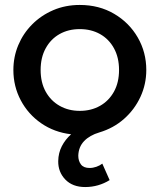

<svg xmlns="http://www.w3.org/2000/svg" viewBox="-20 -530 644 775"><path d="M324 225Q273 225 243.8 194.8Q214.5 164.5 215 120.5Q215.5 87.5 229.5 60.2Q243.5 33 267 12Q199 4 146.2 -32.5Q93.5 -69 63.8 -125.2Q34 -181.5 34 -247.5Q34 -300.5 53.8 -347.8Q73.5 -395 109.8 -431.5Q146 -468 195 -489Q244 -510 302 -510Q380 -510 440.8 -474.2Q501.5 -438.5 536 -378.8Q570.5 -319 570.5 -247.5Q570.5 -190 546.8 -138.8Q523 -87.5 480.5 -50Q438 -12.5 381 4.5Q342 16 319.5 39.5Q297 63 296 98.5Q296 119.5 306.8 133.8Q317.5 148 341.5 148Q355.5 148 369 143.2Q382.5 138.5 393 130.5L422.5 197Q401 210.5 375.8 217.8Q350.5 225 324 225ZM302 -82.5Q348 -82.5 383.8 -102.8Q419.5 -123 440 -160Q460.5 -197 460.5 -247.5Q460.5 -298 440 -335.2Q419.5 -372.5 383.8 -392.5Q348 -412.5 302 -412.5Q256 -412.5 220.5 -392.5Q185 -372.5 164.5 -335.2Q144 -298 144 -247.5Q144 -197 164.5 -160Q185 -123 220.8 -102.8Q256.5 -82.5 302 -82.5Z"/></svg>

Font: Geologica Roman
Style: Regular
Weight: 400
Designer: Sindre Bremnes, Frode Helland
Foundry: Monokrom Skriftforlag AS
Version: Version 1.010;gftools[0.9.28]